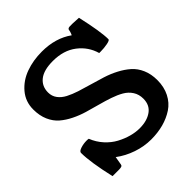

<svg xmlns="http://www.w3.org/2000/svg" viewBox="-201 -880 1034 1034"><g transform="rotate(-45 316.0 -362.5)"><path d="M121.6 5.4H74.2Q42.5 -132.8 42.5 -203.1Q42.5 -214.4 64.5 -221.7Q86.4 -229 110.4 -229Q120.1 -229 126 -227.5Q141.6 -188 169.4 -157.2Q197.3 -126.5 230.2 -108.9Q263.2 -91.3 296.1 -82.3Q329.1 -73.2 359.9 -73.2Q416 -73.2 451.4 -98.4Q486.8 -123.5 486.8 -172.4Q486.8 -205.1 470.9 -229.7Q455.1 -254.4 428.5 -269.8Q401.9 -285.2 367.4 -296.9Q333 -308.6 294.7 -318.8Q256.3 -329.1 218 -340.3Q179.7 -351.6 145.3 -368.7Q110.8 -385.7 84.2 -408.4Q57.6 -431.2 41.7 -467.3Q25.9 -503.4 25.9 -550.3Q25.9 -610.4 63 -654.1Q100.1 -697.8 156.5 -718Q212.9 -738.3 279.3 -738.3Q382.8 -738.3 455.1 -686.5Q460 -696.3 462.6 -705.6Q465.3 -714.8 465.3 -718.3Q465.3 -721.7 469.5 -724.6Q473.6 -727.5 480 -727.8Q486.3 -728 502.9 -728Q517.6 -728 549.3 -725.6Q580.1 -589.4 580.1 -531.7Q580.1 -523.9 554.4 -519Q528.8 -514.2 504.4 -514.2H492.2Q474.1 -578.1 420.4 -619.4Q366.7 -660.6 285.2 -660.6Q216.3 -660.6 181.6 -633.3Q147 -606 147 -558.6Q147 -530.8 162.8 -509.3Q178.7 -487.8 205.6 -473.9Q232.4 -460 267.1 -448.7Q301.8 -437.5 340.3 -426.8Q378.9 -416 417.5 -403.8Q456.1 -391.6 490.7 -373.5Q525.4 -355.5 552.2 -332Q579.1 -308.6 595 -272.2Q610.8 -235.8 610.8 -189.9Q610.8 -137.7 590.3 -97.4Q569.8 -57.1 534.4 -33.7Q499 -10.3 455.3 1.5Q411.6 13.2 361.3 13.2Q307.6 13.2 254.6 -4.9Q201.7 -22.9 158.7 -55.2L150.4 -6.8Q149.4 -2.4 147.7 -0.2Q146 2 139.6 3.7Q133.3 5.4 121.6 5.4Z"/></g></svg>

Font: Coustard
Style: Regular
Weight: 400
Foundry: vernon adams
Version: Version 1.001